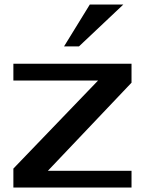

<svg xmlns="http://www.w3.org/2000/svg" viewBox="-20 -841 650 861"><path d="M533.2 -820.8 334 -632.8H267.1L382.8 -820.8ZM40 -85 419.9 -480H40V-555.2H569.8V-470.2L194.8 -75.2H569.8V0H40Z"/></svg>

Font: Sporting Grotesque
Style: Regular
Weight: 400
Designer: Lucas LE BIHAN
Foundry: Lucas LE BIHAN
Version: Version 2.001;PS 2.1;hotconv 1.0.88;makeotf.lib2.5.647800